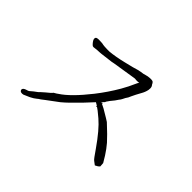

<svg xmlns="http://www.w3.org/2000/svg" viewBox="-110 -947 1220 1220"><g transform="rotate(45 500.0 -337.5)"><path d="M558 -335H563V-330H560Q574 -322 590 -315Q660 -274 666 -269Q730 -210 760 -176Q785 -147 808 -111Q826 -83 834 -68L836 -40Q827 -29 807 -20Q790 -33 783 -38Q775 -43 737 -99Q666 -201 612 -247Q565 -287 552 -294V-291H547V-296H550Q537 -303 528 -309Q481 -256 406 -183Q393 -170 368 -149Q315 -109 290 -91Q281 -85 268 -74Q253 -65 247 -59Q233 -47 209 -35Q184 -24 168 -17Q157 -14 147 -17Q137 -21 136 -32Q136 -38 143 -44Q149 -49 163 -53Q173 -55 179 -60Q187 -67 199 -77Q230 -99 231 -103Q235 -107 257 -126Q271 -137 281 -146Q291 -155 292 -157Q293 -161 302 -165Q313 -171 322 -178Q390 -222 483 -340Q537 -409 580 -483Q603 -522 629 -581Q632 -586 635 -591Q628 -589 620 -589Q609 -589 607 -589Q604 -591 594 -590L436 -565Q434 -564 416 -561Q336 -551 335 -551Q333 -551 323 -550Q292 -549 279.5 -546.5Q267 -544 262 -547Q257 -550 250 -558Q243 -566 238 -575Q233 -584 235 -592Q237 -600 247 -602Q257 -604 271 -603Q285 -602 291 -602Q304 -599 317 -598Q317 -598 341 -597Q359 -597 361 -597Q414 -602 479 -618Q533 -632 536 -632Q578 -645 594 -647Q615 -649 629 -654Q644 -659 663 -660Q676 -661 687 -658Q692 -656 697 -648Q699 -646 701 -640Q705 -636 708 -629Q712 -617 709 -600Q704 -576 691 -554Q672 -520 660 -494Q657 -487 652 -476Q641 -461 633 -443Q627 -431 622 -426L621 -425Q609 -407 606 -403Q596 -390 585 -377Q572 -359 571 -357Q569 -351 568 -349H567Q560 -341 553 -334Q555 -333 558 -331Z"/></g></svg>

Font: ToneOZ-Tsuipita-TC
Style: Tsuipita-TC
Weight: 400
Designer: :Jeffrey Xuan (Chih-Lin Hsuan)  :
Foundry: jeffreyx@gmail.com, cjkFonts.io
Version: Version 0.24071